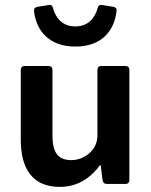

<svg xmlns="http://www.w3.org/2000/svg" viewBox="-20 -731 601 763"><path d="M279.3 -545.9C386.7 -545.9 435.5 -611.3 443.4 -689.5C444.3 -697.3 439.5 -702.1 429.7 -704.1L386.7 -710.9C377 -712.9 370.1 -709 368.2 -699.2C357.4 -659.2 330.1 -626 279.3 -626C228.5 -626 201.2 -659.2 190.4 -699.2C188.5 -709 182.6 -712.9 172.9 -710.9L128.9 -704.1C119.1 -702.1 114.3 -696.3 115.2 -686.5C124 -609.4 174.8 -545.9 279.3 -545.9ZM367.2 -453.1V-192.4C367.2 -129.9 309.6 -94.7 264.6 -94.7C212.9 -94.7 188.5 -121.1 188.5 -193.4V-453.1C188.5 -462.9 182.6 -468.8 172.9 -468.8H78.1C68.4 -468.8 62.5 -462.9 62.5 -453.1V-176.8C62.5 -59.6 109.4 11.7 217.8 11.7C284.2 11.7 336.9 -19.5 377.9 -75.2H379.9L387.7 -14.6C388.7 -5.9 394.5 0 404.3 0H478.5C488.3 0 494.1 -5.9 494.1 -15.6V-453.1C494.1 -462.9 488.3 -468.8 478.5 -468.8H382.8C373 -468.8 367.2 -462.9 367.2 -453.1Z"/></svg>

Font: Ed Sans Neue SemiBold
Style: Regular
Weight: 600
Designer: Stephen Hutchings
Version: Version 1.004;PS 001.004;hotconv 1.0.88;makeotf.lib2.5.64775